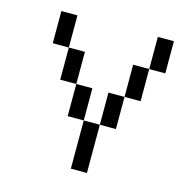

<svg xmlns="http://www.w3.org/2000/svg" viewBox="-89 -768 677 721"><g transform="rotate(15 250.0 -407.0)"><path d="M250 -312.5V-125H312.5V-312.5ZM250 -312.5Q250 -312.5 250 -437.5H187.5Q187.5 -437.5 187.5 -312.5ZM312.5 -312.5H375Q375 -312.5 375 -437.5H312.5Q312.5 -437.5 312.5 -312.5ZM187.5 -437.5Q187.5 -437.5 187.5 -562.5H125Q125 -562.5 125 -437.5ZM375 -437.5H437.5Q437.5 -437.5 437.5 -562.5H375Q375 -562.5 375 -437.5ZM125 -562.5Q125 -562.5 125 -687.5H62.5Q62.5 -687.5 62.5 -562.5ZM437.5 -562.5H500Q500 -562.5 500 -687.5H437.5Q437.5 -687.5 437.5 -562.5Z"/></g></svg>

Font: Unifont
Style: Regular
Weight: 500
Version: Version 15.1.04